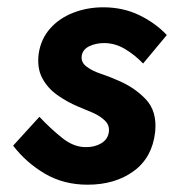

<svg xmlns="http://www.w3.org/2000/svg" viewBox="-20 -490 477 526"><path d="M88 -170 16 -91Q51 -45 102.5 -14.5Q154 16 220 16Q295 16 346 -21Q397 -58 405 -128Q411 -185 379 -218.5Q347 -252 300 -271Q280 -280 256 -288Q232 -296 216.5 -308Q201 -320 204 -338Q207 -355 225 -363.5Q243 -372 265 -372Q295 -372 322 -356Q349 -340 372 -316L437 -394Q406 -427 361.5 -448.5Q317 -470 263 -470Q219 -470 180.5 -455Q142 -440 117 -411.5Q92 -383 86 -343Q81 -304 95.5 -276.5Q110 -249 136.5 -230Q163 -211 194 -198Q214 -190 234.5 -181Q255 -172 268 -159Q281 -146 278 -127Q275 -108 257.5 -97.5Q240 -87 217 -87Q183 -86 150.5 -112Q118 -138 88 -170Z"/></svg>

Font: Jost* 600 Semi Italic
Style: Italic
Weight: 600
Italic angle: -10°
Version: Version 3.200; ttfautohint (v0.97) -l 8 -r 50 -G 200 -x 14 -